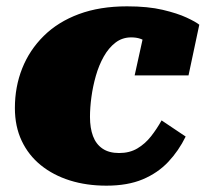

<svg xmlns="http://www.w3.org/2000/svg" viewBox="-20 -573 649 606"><path d="M356 -90Q389 -90 413.5 -104.5Q438 -119 456.5 -142.5Q475 -166 490 -193L566 -142Q544 -97 511 -62Q478 -27 430.5 -7Q383 13 316 13Q253 13 200.5 -3.5Q148 -20 109 -51.5Q70 -83 48.5 -128.5Q27 -174 27 -232Q27 -299 50 -357Q73 -415 118 -459.5Q163 -504 229 -528.5Q295 -553 381 -553Q447 -553 493.5 -542Q540 -531 569 -517.5Q598 -504 609 -495L575 -335H405L440 -494Q455 -493 462 -483Q469 -473 469.5 -460.5Q470 -448 466.5 -437Q463 -426 457 -423Q452 -433 443 -440Q434 -447 422 -451Q410 -455 394 -455Q366 -455 344.5 -438.5Q323 -422 307.5 -394.5Q292 -367 282.5 -333.5Q273 -300 268.5 -266.5Q264 -233 264 -204Q264 -169 273.5 -143.5Q283 -118 303.5 -104Q324 -90 356 -90Z"/></svg>

Font: Roboto Serif 20pt Black
Style: Italic
Weight: 900
Italic angle: -10°
Version: Version 1.008